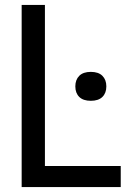

<svg xmlns="http://www.w3.org/2000/svg" viewBox="-20 -760 512 780"><path d="M68 0V-740H162.5V-85.5H470.5V0ZM349 -350.5Q318 -350.5 302 -366.2Q286 -382 286 -409Q286 -436 302 -452Q318 -468 349 -468Q380 -468 396 -452Q412 -436 412 -409Q412 -382 396 -366.2Q380 -350.5 349 -350.5Z"/></svg>

Font: Encode Sans Condensed Medium
Style: Regular
Weight: 500
Width: 3
Designer: Multiple Designers
Foundry: Impallari Type
Version: Version 3.000; ttfautohint (v1.8.3) -l 8 -r 50 -G 200 -x 14 